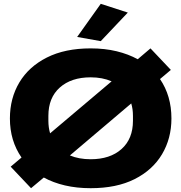

<svg xmlns="http://www.w3.org/2000/svg" viewBox="-20 -976 952 1008"><path d="M143 12 36 -101 93 -149Q32 -237 32 -354Q32 -460 81.5 -543Q131 -626 226 -674Q321 -722 456 -722Q530 -722 592 -707Q654 -692 703 -665L770 -722L877 -609L820 -561Q880 -473 880 -354Q880 -249 830.5 -166Q781 -83 686.5 -35.5Q592 12 456 12Q383 12 321 -2.5Q259 -17 210 -44ZM234 -342Q234 -307 243 -276L566 -549Q518 -570 456 -570Q354 -570 294 -516.5Q234 -463 234 -368ZM456 -140Q558 -140 618 -193.5Q678 -247 678 -342V-368Q678 -403 669 -433L347 -160Q394 -140 456 -140ZM509 -760 385 -782 509 -956 651 -910Z"/></svg>

Font: Special Gothic Extended Bold
Style: Regular
Weight: 700
Width: 7
Designer: Alistair McCready
Foundry: Monolith
Version: Version 1.000; ttfautohint (v1.8.4.7-5d5b)